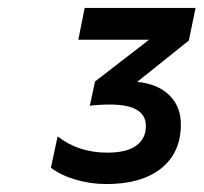

<svg xmlns="http://www.w3.org/2000/svg" viewBox="-20 -936 512 483"><path d="M108 -514 125 -593Q177 -552 250 -552Q298 -552 322.5 -569.5Q347 -587 347 -619Q347 -673 257 -673Q230 -673 206 -670L219 -731L355 -836H177L193 -916H472L455 -834L325 -730Q377 -725 406 -696.5Q435 -668 435 -623Q435 -552 385.5 -512.5Q336 -473 248 -473Q208 -473 170.5 -484Q133 -495 108 -514Z"/></svg>

Font: Application Medium
Style: Italic
Weight: 500
Italic angle: -12°
Designer: Wei Huang
Foundry: Wei Huang
Version: Version 0.012